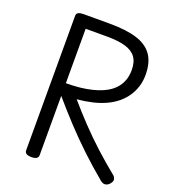

<svg xmlns="http://www.w3.org/2000/svg" viewBox="-164 -1040 1049 1177"><g transform="rotate(20 360.5 -451.0)"><path d="M176 14Q154 14 143 7Q132 0 132 -14V-892Q132 -906 143.5 -912.5Q155 -919 177 -919H347Q456 -919 525 -897.5Q594 -876 628 -827.5Q662 -779 662 -698Q662 -658 651 -622.5Q640 -587 619.5 -556.5Q599 -526 569.5 -501.5Q540 -477 501.5 -459Q463 -441 416.5 -430Q370 -419 316 -414Q370 -351 429 -289Q488 -227 552 -168.5Q616 -110 685 -54Q696 -46 699 -30.5Q702 -15 683 4Q670 16 656 16.5Q642 17 627 5Q552 -57 480.5 -124.5Q409 -192 344 -262Q279 -332 220 -401V-14Q220 0 209 7Q198 14 176 14ZM220 -484Q269 -484 311 -488.5Q353 -493 389 -502Q425 -511 453.5 -523.5Q482 -536 504.5 -553.5Q527 -571 542 -593Q557 -615 564.5 -641Q572 -667 572 -698Q572 -750 549 -781Q526 -812 479 -825.5Q432 -839 361 -839H220Z"/></g></svg>

Font: Playwrite DE Grund
Style: Regular
Weight: 400
Designer: Veronika Burian, José Scaglione
Foundry: TypeTogether
Version: Version 1.002